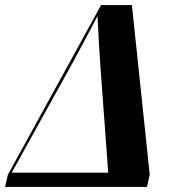

<svg xmlns="http://www.w3.org/2000/svg" viewBox="-67 -734 674 754"><path d="M-47 0H510L521 -48L451 -714H330L-36 -48ZM-21 -56 218 -487C247 -540 288 -618 316 -671C318 -622 324 -519 327 -477L358 -56Z"/></svg>

Font: Noto Serif Display Condensed ExtraBold
Style: Italic
Weight: 800
Width: 3
Italic angle: -12°
Designer: Monotype Design Team
Foundry: Monotype Imaging Inc.
Version: Version 2.009